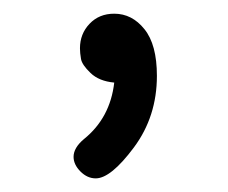

<svg xmlns="http://www.w3.org/2000/svg" viewBox="-20 -120 331 279"><path d="M86.9 107.9Q86.9 94.7 102.1 82Q140.1 51.3 146 0Q124 -2 111.6 -13.9Q99.1 -25.9 97.7 -34.4Q96.2 -43 96.2 -49.8Q96.2 -70.8 110.1 -85.4Q124 -100.1 146 -100.1Q171.9 -100.1 189.9 -77.6Q208 -55.2 208 -9.8Q208 49.3 174.6 94.2Q141.1 139.2 119.1 139.2Q106.9 139.2 96.9 129.2Q86.9 119.1 86.9 107.9Z"/></svg>

Font: CMU Typewriter Text Variable Width
Style: Medium
Weight: 500
Version: Version 0.7.0